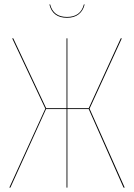

<svg xmlns="http://www.w3.org/2000/svg" viewBox="-20 -855 611 875"><path d="M285.2 -773.9Q219.7 -773.9 205.1 -834.5L208.5 -835Q223.1 -777.8 285.2 -777.8Q347.7 -777.8 362.3 -835L365.7 -834.5Q358.9 -806.2 338.6 -790Q318.4 -773.9 285.2 -773.9ZM535.2 -680.2 388.2 -359.9 548.3 0H543L384.3 -357.9H287.1V0H283.2V-357.9H189.9L27.3 0H22.5L186.5 -359.9L35.6 -680.2H40.5L190.4 -361.8H283.2V-680.2H287.1V-361.8H384.3L530.3 -680.2Z"/></svg>

Font: Fira Sans Compressed Four
Style: Regular
Weight: 100
Width: 1
Designer: Carrois Corporate & Edenspiekermann AG
Foundry: Carrois Corporate GbR & Edenspiekermann AG
Version: Version 4.203;PS 004.203;hotconv 1.0.88;makeotf.lib2.5.64775